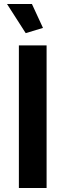

<svg xmlns="http://www.w3.org/2000/svg" viewBox="-20 -936 326 956"><path d="M194 -797 139 -916H15L108 -771ZM212 -710H74V0H212Z"/></svg>

Font: RT Raleway Bold
Style: Regular
Weight: 400
Designer: Matt McInerney, Pablo Impallari, Rodrigo Fuenzalida — Edited by Milan Moffatt in April 2016
Foundry: Matt McInerney, Pablo Impallari, Rodrigo Fuenzalida — Edited by Milan Moffatt in April 2016
Version: Version 3.001